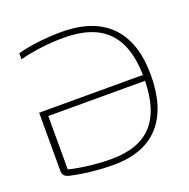

<svg xmlns="http://www.w3.org/2000/svg" viewBox="-123 -797 911 925"><g transform="rotate(-20 332.0 -335.0)"><path d="M62 -652V-621C138 -641 222 -649 287 -649C490 -649 582 -549 586 -350H54V-55C54 -32 62 -21 86 -15C146 -1 228 9 306 9C517 9 622 -115 622 -338C622 -555 512 -679 288 -679C210 -679 124 -669 62 -652ZM90 -46V-320H586C582 -122 496 -21 305 -21C240 -21 159 -29 90 -46Z"/></g></svg>

Font: LT Wave Alt Thin
Style: Regular
Weight: 100
Designer: Daniel Lyons
Version: Version 2.5 (Glyphs App)